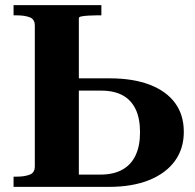

<svg xmlns="http://www.w3.org/2000/svg" viewBox="-20 -730 763 750"><path d="M405 0H33V-40H47Q75 -40 95.5 -47.5Q116 -55 116 -80V-630Q116 -655 96 -662.5Q76 -670 47 -670H33V-710H376V-670H355Q340 -670 324.5 -669Q309 -668 298.5 -666Q288 -664 288 -659V-48H372Q423 -48 457.5 -67Q492 -86 509.5 -123Q527 -160 527 -213Q527 -268 509.5 -304Q492 -340 458.5 -358Q425 -376 375 -376H242V-424H408Q500 -424 565 -399Q630 -374 664 -327.5Q698 -281 698 -215Q698 -149 663 -101Q628 -53 562.5 -26.5Q497 0 405 0Z"/></svg>

Font: Roboto Serif 120pt Expanded SemiBold
Style: Regular
Weight: 600
Width: 7
Designer: Greg Gazdowicz
Foundry: Commercial Type
Version: Version 1.008